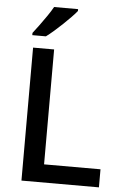

<svg xmlns="http://www.w3.org/2000/svg" viewBox="-62 -983 660 1027"><g transform="rotate(5 268.5 -470.0)"><path d="M93 0V-714H206V-97H509V0ZM315 -930Q304 -916 284.5 -896Q265 -876 242.5 -854.5Q220 -833 197.5 -813.5Q175 -794 156 -780H83V-792Q98 -811 117 -837Q136 -863 155 -890.5Q174 -918 186 -940H315Z"/></g></svg>

Font: Noto Sans Oriya Medium
Style: Regular
Weight: 500
Version: Version 2.003